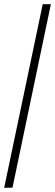

<svg xmlns="http://www.w3.org/2000/svg" viewBox="-20 -780 264 921"><path d="M0 121 185 -760H224L40 120Z"/></svg>

Font: Noto Serif ExtraCondensed Light
Style: Regular
Weight: 300
Width: 2
Designer: Monotype Design Team
Foundry: Monotype Imaging Inc.
Version: Version 2.014; ttfautohint (v1.8.4.7-5d5b)